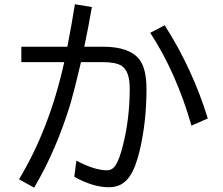

<svg xmlns="http://www.w3.org/2000/svg" viewBox="-20 -844 1039 896"><path d="M79.6 -626H294.4Q314 -726.6 329.6 -824.2L408.7 -811Q394 -725.1 373.5 -626H460.4Q585.4 -626 631.3 -565.4Q663.6 -522.5 663.6 -427.7Q663.6 -276.9 632.3 -143.1Q612.8 -60.1 584.5 -20Q550.3 29.8 488.8 29.8Q413.6 29.8 326.7 -19L336.4 -94.2Q421.4 -49.3 479 -49.3Q506.3 -49.3 522 -77.1Q538.6 -106.4 552.2 -160.2Q585.4 -286.6 585.4 -431.2Q585.4 -514.6 545.4 -538.1Q518.1 -554.2 457.5 -554.2H357.9Q327.6 -424.8 309.1 -360.8Q241.7 -140.6 139.2 31.7L68.8 -7.3Q211.4 -243.7 279.8 -554.2H79.6ZM873.5 -257.8Q803.2 -503.4 681.2 -690.9L748.5 -726.1Q879.4 -521 949.7 -291Z"/></svg>

Font: UDEV Gothic 35
Style: Regular
Weight: 400
Version: v2.1.0; ttfautohint (v1.8.4.7-5d5b-dirty) -l 6 -r 45 -G 200 